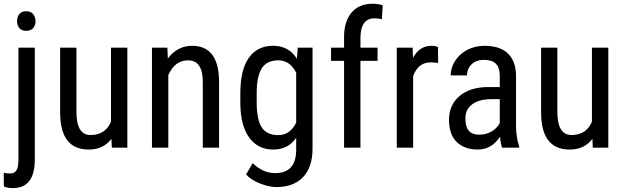

<svg xmlns="http://www.w3.org/2000/svg" viewBox="-31 -780 3298 1014"><path d="M144.3 -705.1Q156.7 -689.5 156.7 -668Q156.7 -646.5 144.3 -631.8Q131.8 -617.2 107.4 -617.2Q83 -617.2 71 -631.8Q59.1 -646.5 59.1 -668.5Q59.1 -690.4 71 -705.6Q83 -720.7 107.4 -720.7Q131.8 -720.7 144.3 -705.1ZM152.8 -528.3V66.4Q151.4 213.4 36.6 213.4Q10.3 213.4 -10.7 204.6L-11.2 132.3Q2 136.2 23.4 136.2Q44.9 136.2 55.7 119.9Q66.4 103.5 66.4 63V-528.3Z M437.5 9.8Q287.6 9.8 286.6 -184.1V-528.3H372.6V-190.4Q372.6 -66.9 446.8 -66.9Q525.4 -66.9 555.2 -137.2V-528.3H641.6V0H559.6L557.6 -46.4Q514.6 9.8 437.5 9.8Z M1040 -347.2Q1040 -461.4 961.9 -461.4Q893.1 -461.4 857.9 -383.8V0H771.5V-528.3H853L855.5 -471.2Q905.8 -538.1 983.9 -538.1Q1124 -538.1 1126 -351.1V0H1040Z M1324.7 -238.8Q1324.7 -149.9 1350.8 -108.2Q1377 -66.4 1439 -66.4Q1501 -66.4 1533.2 -132.3V-396.5Q1499.5 -461.4 1439 -461.4Q1378.4 -461.4 1351.8 -419.7Q1325.2 -377.9 1324.7 -291.5ZM1238.3 -288.1Q1238.3 -411.6 1283.2 -474.9Q1328.1 -538.1 1411.6 -538.1Q1495.1 -538.1 1537.1 -469.2L1541.5 -528.3H1619.6V4.9Q1619.6 103 1569.3 155.5Q1519 208 1429.2 208Q1390.1 208 1341.6 188.7Q1293 169.4 1268.6 141.1L1303.7 81.5Q1357.4 134.3 1422.4 134.3Q1530.3 134.3 1533.2 16.6V-52.2Q1491.2 9.8 1411.6 9.8Q1332 9.8 1286.1 -52Q1240.2 -113.8 1238.3 -229.5Z M1786.1 0V-458.5H1717.3V-528.3H1786.1V-589.4Q1787.6 -669.9 1826.9 -715.1Q1866.2 -760.3 1938 -760.3Q1963.9 -760.3 1990.2 -752L1985.8 -678.7Q1967.3 -683.1 1946.3 -683.1Q1872.6 -683.1 1872.6 -578.1V-528.3H1962.9V-458.5H1872.6V0Z M2243.7 -450.7Q2177.2 -450.7 2150.9 -377.9V0H2064.5V-528.3H2148.4L2149.9 -474.6Q2184.6 -538.1 2248 -538.1Q2268.6 -538.1 2282.2 -531.2L2282.7 -447.3Q2264.6 -450.7 2243.7 -450.7Z M2608.4 -130.4V-256.3H2559.6Q2498 -255.4 2462.4 -228.8Q2426.8 -202.1 2426.8 -155.8Q2426.8 -109.4 2445.1 -89.1Q2463.4 -68.8 2500.5 -68.8Q2537.6 -68.8 2566.4 -86.4Q2595.2 -104 2608.4 -130.4ZM2544.9 -320.3H2608.4V-376.5Q2608.4 -423.8 2587.4 -443.8Q2566.4 -463.9 2525.4 -463.9Q2484.4 -463.9 2460 -440.7Q2435.5 -417.5 2435.5 -381.8H2349.1Q2349.1 -422.4 2373 -459.2Q2397 -496.1 2437.5 -517.1Q2478 -538.1 2527.8 -538.1Q2608.9 -538.1 2651.1 -497.8Q2693.4 -457.5 2694.3 -380.4V-113.8Q2694.8 -52.7 2710.9 -7.8V0H2621.1Q2613.3 -17.1 2609.9 -57.6Q2564 9.8 2492.7 9.8Q2421.4 9.8 2380.9 -30.3Q2340.3 -70.3 2340.3 -147.5Q2340.3 -224.6 2395 -272Q2449.7 -319.3 2544.9 -320.3Z M2977.5 9.8Q2827.6 9.8 2826.7 -184.1V-528.3H2912.6V-190.4Q2912.6 -66.9 2986.8 -66.9Q3065.4 -66.9 3095.2 -137.2V-528.3H3181.6V0H3099.6L3097.7 -46.4Q3054.7 9.8 2977.5 9.8Z"/></svg>

Font: RobotoCondensed-Regular
Style: Regular
Weight: 400
Designer: Google
Version: Version 2.001201; 2014